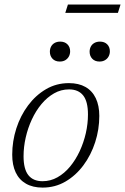

<svg xmlns="http://www.w3.org/2000/svg" viewBox="-20 -842 568 872"><path d="M293 -464.5Q337.5 -464.5 368.2 -447Q399 -429.5 415 -396Q431 -362.5 431 -315.5Q431 -254 412.2 -196Q393.5 -138 359 -91.5Q324.5 -45 277.5 -17.5Q230.5 10 173.5 10Q129 10 98 -7.8Q67 -25.5 51.2 -59Q35.5 -92.5 35.5 -139.5Q35.5 -200.5 54.2 -258.8Q73 -317 107.5 -363.2Q142 -409.5 189 -437Q236 -464.5 293 -464.5ZM173 -19Q209.5 -19 241 -36.8Q272.5 -54.5 298 -85.2Q323.5 -116 341.8 -155.2Q360 -194.5 369.8 -237.2Q379.5 -280 379.5 -322Q379.5 -381 357.8 -408.5Q336 -436 293.5 -436Q257 -436 225.5 -418Q194 -400 168.5 -369.5Q143 -339 124.8 -299.8Q106.5 -260.5 96.8 -217.5Q87 -174.5 87 -132.5Q87 -74 108.8 -46.5Q130.5 -19 173 -19ZM251.5 -562.5Q230.5 -562.5 218.5 -575.2Q206.5 -588 206.5 -607Q206.5 -620 212 -630.5Q217.5 -641 228.2 -647Q239 -653 253.5 -653Q274 -653 286.2 -640.8Q298.5 -628.5 298.5 -609Q298.5 -596 292.8 -585.5Q287 -575 276.8 -568.8Q266.5 -562.5 251.5 -562.5ZM432 -562.5Q411 -562.5 399 -575.2Q387 -588 387 -607Q387 -620 392.5 -630.5Q398 -641 408.8 -647Q419.5 -653 434 -653Q454.5 -653 466.8 -640.8Q479 -628.5 479 -609Q479 -596 473.2 -585.5Q467.5 -575 457 -568.8Q446.5 -562.5 432 -562.5ZM276.5 -783.5 288.5 -821.5H527.5L515.5 -783.5Z"/></svg>

Font: Newsreader Light
Style: Italic
Weight: 300
Italic angle: -17°
Designer: Hugues Gentile
Foundry: Production Type
Version: Version 1.003